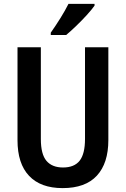

<svg xmlns="http://www.w3.org/2000/svg" viewBox="-20 -957 647 987"><path d="M537 -237Q537 -118 478 -54Q419 10 302 10Q189 10 129.5 -53Q70 -116 70 -236V-714H190V-242Q190 -164 219 -130Q248 -96 304 -96Q362 -96 389.5 -131Q417 -166 417 -243V-714H537ZM466 -928Q452 -908 426.5 -880Q401 -852 372 -824Q343 -796 320 -777H241V-789Q267 -826 291 -864.5Q315 -903 332 -937H466Z"/></svg>

Font: Noto Sans Myanmar Condensed SemiBold
Style: Regular
Weight: 600
Width: 3
Designer: Monotype Design Team
Foundry: Monotype Imaging Inc.
Version: Version 2.107; ttfautohint (v1.8.4.7-5d5b)